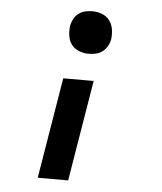

<svg xmlns="http://www.w3.org/2000/svg" viewBox="-53 -584 706 836"><g transform="rotate(5 300.0 -166.5)"><path d="M317 -352Q295 -352 274.5 -360Q254 -368 241.5 -384.5Q229 -401 226 -423Q223 -445 226 -468Q229 -483 237 -497.5Q245 -512 258 -521.5Q271 -531 286.5 -534.5Q302 -538 317 -538Q340 -538 360 -530Q380 -522 392.5 -505.5Q405 -489 408.5 -467Q412 -445 409 -423Q406 -407 398 -393Q390 -379 377 -369Q364 -359 348.5 -355.5Q333 -352 317 -352ZM143 205 216 -236H349L276 205Z"/></g></svg>

Font: Iosevka Slab XBdExObl
Style: Regular
Weight: 800
Width: 7
Italic angle: -9°
Monospace: yes
Designer: Belleve Invis
Foundry: Belleve Invis
Version: Version 11.1.0; ttfautohint (v1.8.3)